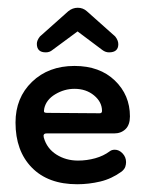

<svg xmlns="http://www.w3.org/2000/svg" viewBox="-20 -465 375 495"><path d="M179 10Q104 10 62 -33Q20 -76 20 -149Q20 -213 62.5 -254Q105 -295 172 -295Q237 -295 276 -257.5Q315 -220 315 -165Q315 -143 303.5 -132Q292 -121 274 -121H100Q90 -121 93 -110Q101 -82 125.5 -66.5Q150 -51 181 -51Q204 -51 225.5 -57Q247 -63 263 -75Q268 -79 276 -79Q287 -79 296 -69.5Q305 -60 305 -47Q305 -41 303 -35Q301 -29 294 -23Q268 -4 238.5 3Q209 10 179 10ZM237 -173Q243 -173 243 -179Q243 -202 222.5 -219Q202 -236 172 -236Q146 -236 122.5 -222Q99 -208 94 -185Q94 -185 94 -184Q93 -180 93.5 -177Q94 -174 102 -174ZM98 -330Q75 -330 75 -352Q75 -361 83 -371L156 -436Q167 -445 180.5 -445Q194 -445 204 -436L277 -371Q285 -361 285 -351Q285 -330 261 -330Q252 -330 244 -336L180 -384L115 -336Q108 -330 98 -330Z"/></svg>

Font: Dongle
Style: Regular
Weight: 400
Designer: Yanghee Ryu
Foundry: Yanghee Ryu
Version: Version 2.000